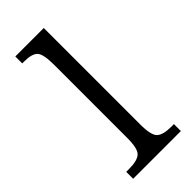

<svg xmlns="http://www.w3.org/2000/svg" viewBox="-182 -571 606 606"><g transform="rotate(-45 120.5 -268.0)"><path d="M19 0V-31H32Q68 -31 82.5 -43.5Q97 -56 97 -104V-430Q97 -479 84.5 -492Q72 -505 37 -505H29V-536H156V-106Q156 -57 170 -44Q184 -31 221 -31H232V0Z"/></g></svg>

Font: Noto Serif Tamil ExtraCondensed Light
Style: Regular
Weight: 300
Width: 2
Designer: Indian Type Foundry, Tom Grace, and the Monotype Design Team
Foundry: Monotype Imaging Inc.
Version: Version 2.004; ttfautohint (v1.8.4.7-5d5b)